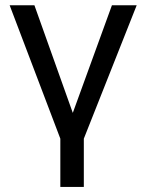

<svg xmlns="http://www.w3.org/2000/svg" viewBox="-20 -533 567 738"><path d="M17.1 -512.7H112.3L259.8 -99.1L410.2 -512.7H505.4L302.2 0V185.5H211.9V0Z"/></svg>

Font: Sansation
Style: Regular
Weight: 400
Designer: Bernd Montag
Version: Version 1.301